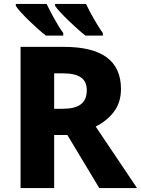

<svg xmlns="http://www.w3.org/2000/svg" viewBox="-20 -951 713 971"><path d="M258.8 -931.2V-920.9C280.8 -887.7 367.7 -805.2 412.1 -771H500V-784.2C485.8 -803.2 471.2 -827.1 455.1 -855C439 -882.8 425.8 -908.2 415 -931.2ZM60.1 -931.2V-920.9C80.6 -887.7 167.5 -805.2 211.9 -771H299.8V-784.2C285.6 -803.2 271 -827.1 255.4 -855C239.7 -882.8 226.6 -908.2 215.8 -931.2ZM84 -713.9V0H253.9V-268.1H320.8L481.9 0H672.9L463.9 -311C500.5 -329.1 531.2 -353.5 555.7 -385.3C579.6 -416.5 591.8 -455.1 591.8 -501C591.8 -643.1 496.1 -713.9 304.2 -713.9ZM296.9 -580.1C382.3 -580.1 418.9 -552.2 418.9 -495.1C418.9 -429.2 378.4 -400.9 296.9 -400.9H253.9V-580.1Z"/></svg>

Font: Noto Reveo Sans
Style: Regular
Weight: 800
Designer: Monotype Design Team
Foundry: Monotype Imaging Inc.
Version: Version 2.007